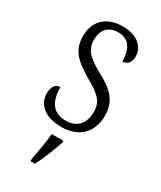

<svg xmlns="http://www.w3.org/2000/svg" viewBox="-194 -611 754 900"><g transform="rotate(30 183.5 -161.0)"><path d="M177 10C270 10 329 -45 329 -137C329 -209 297 -252 210 -298C137 -338 106 -366 106 -421C106 -471 131 -508 188 -508C243 -508 272 -472 272 -399C300 -399 315 -419 315 -451C315 -501 273 -543 193 -543C108 -543 53 -494 53 -412C53 -335 89 -299 182 -245C256 -204 275 -175 275 -128C275 -64 242 -26 179 -26C109 -26 81 -76 81 -150C60 -150 40 -135 40 -94C40 -36 85 10 177 10ZM133 208V221H157C179 180 205 113 219 71V61H156C151 110 142 161 133 208Z"/></g></svg>

Font: Noto Serif Myanmar Condensed Light
Style: Regular
Weight: 300
Width: 3
Designer: Ben Mitchell and the Monotype Design Team
Foundry: Monotype Imaging Inc.
Version: Version 2.106